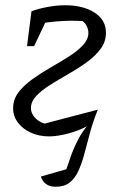

<svg xmlns="http://www.w3.org/2000/svg" viewBox="-20 -512 458 732"><path d="M167 8Q129 8 98 -6Q67 -20 48.5 -44.5Q30 -69 30 -99Q30 -133 50.5 -160Q71 -187 104 -210.5Q137 -234 173.5 -255Q210 -276 242.5 -296.5Q275 -317 296 -339.5Q317 -362 317 -387Q317 -400 309.5 -414.5Q302 -429 287 -436L323 -429Q273 -435 219.5 -432Q166 -429 113 -419L100 -469Q130 -480 164.5 -486Q199 -492 228 -492Q297 -492 340.5 -464Q384 -436 384 -387Q384 -353 363.5 -325.5Q343 -298 310.5 -274.5Q278 -251 241 -230Q204 -209 171.5 -188.5Q139 -168 118.5 -146.5Q98 -125 98 -100Q98 -78 116.5 -60Q135 -42 163 -38L132 -36L353 -94L325 -39Q304 -25 276 -14.5Q248 -4 219 2Q190 8 167 8ZM192 200Q170 200 155.5 189.5Q141 179 136 161L258 126L225 153Q236 126 247 92.5Q258 59 276.5 22.5Q295 -14 326 -48L353 -94Q334 -47 322.5 -3.5Q311 40 301 77Q291 114 278 141.5Q265 169 245 184.5Q225 200 192 200ZM83 -336 100 -469H173L110 -336Z"/></svg>

Font: Piazzolla 24pt
Style: Italic
Weight: 400
Italic angle: -11.3°
Designer: Juan Pablo del Peral
Foundry: Huerta Tipografica
Version: Version 2.005